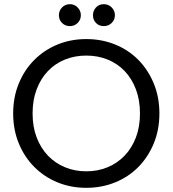

<svg xmlns="http://www.w3.org/2000/svg" viewBox="-20 -892 826 919"><path d="M743 -349Q743 -271 716 -205.5Q689 -140 642 -92.5Q595 -45 531 -19Q467 7 393 7Q319 7 255.5 -19Q192 -45 144.5 -92.5Q97 -140 70 -205.5Q43 -271 43 -349Q43 -427 70 -492.5Q97 -558 144.5 -605.5Q192 -653 255.5 -679Q319 -705 393 -705Q467 -705 531 -679Q595 -653 642 -605.5Q689 -558 716 -492.5Q743 -427 743 -349ZM136 -349Q136 -285 155.5 -234Q175 -183 209.5 -147Q244 -111 291 -91.5Q338 -72 393 -72Q448 -72 495 -91.5Q542 -111 576.5 -147Q611 -183 630.5 -234Q650 -285 650 -349Q650 -413 630.5 -464.5Q611 -516 576.5 -552Q542 -588 495 -607Q448 -626 393 -626Q338 -626 291 -607Q244 -588 209.5 -552Q175 -516 155.5 -464.5Q136 -413 136 -349ZM315 -767Q292 -767 277 -782Q262 -797 262 -819Q262 -841 277 -856.5Q292 -872 315 -872Q336 -872 351.5 -856.5Q367 -841 367 -819Q367 -797 351.5 -782Q336 -767 315 -767ZM477 -767Q454 -767 439.5 -782Q425 -797 425 -819Q425 -841 439.5 -856.5Q454 -872 477 -872Q499 -872 514.5 -856.5Q530 -841 530 -819Q530 -797 514.5 -782Q499 -767 477 -767Z"/></svg>

Font: Poppins
Style: Regular
Weight: 400
Designer: Ninad Kale (Devanagari), Jonny Pinhorn (Latin)
Foundry: Indian Type Foundry
Version: Version 3.002 2017